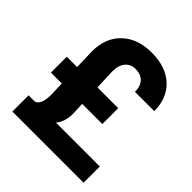

<svg xmlns="http://www.w3.org/2000/svg" viewBox="-196 -853 986 986"><g transform="rotate(45 297.0 -360.0)"><path d="M275.4 -281.2 278.3 -213.4Q278.3 -153.3 248 -117.7H566.9V0H49.8V-117.7H94.7Q129.9 -126.5 129.9 -205.1L127.4 -281.2H48.3V-396.5H123.5L120.1 -507.3Q120.1 -606 180.4 -663.1Q240.7 -720.2 341.8 -720.2Q445.3 -720.2 504.4 -665.3Q563.5 -610.4 563.5 -516.6H423.3Q423.3 -558.1 402.1 -580.1Q380.9 -602.1 341.3 -602.1Q309.1 -602.1 287.8 -578.1Q266.6 -554.2 266.6 -507.3L271 -396.5H421.9V-281.2Z"/></g></svg>

Font: MAUL Bold
Style: Bold
Weight: 700
Designer: MAUL
Version: Version 1.0; 2020; ttfautohint (v1.8.3)